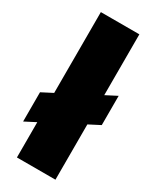

<svg xmlns="http://www.w3.org/2000/svg" viewBox="-206 -841 730 898"><g transform="rotate(30 159.5 -392.5)"><path d="M-3.5 -160V-318L55.5 -348.5V-785H263.5V-456.5L323.5 -487.5V-329.5L263.5 -298.5V0H55.5V-190.5Z"/></g></svg>

Font: Anybody Black
Style: Regular
Weight: 900
Designer: Tyler Finck
Foundry: Etcetera Type Company
Version: Version 1.010; ttfautohint (v1.8.3) -l 8 -r 50 -G 200 -x 14 